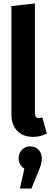

<svg xmlns="http://www.w3.org/2000/svg" viewBox="-20 -776 292 1111"><path d="M46 -114V-741L182 -756V-120Q182 -93 205 -93Q215 -93 225 -97L251 -3Q215 16 171 16Q113 16 79.5 -19Q46 -54 46 -114ZM222 141Q222 158 217.5 174.5Q213 191 200 222L162 315H95L121 200Q88 179 88 141Q88 111 106.5 91Q125 71 155 71Q185 71 203.5 91Q222 111 222 141Z"/></svg>

Font: Fira Sans Extra Condensed SemiBold
Style: Regular
Weight: 600
Width: 1
Designer: Carrois Corporate & Edenspiekermann AG
Foundry: Carrois Corporate GbR & Edenspiekermann AG
Version: Version 4.203